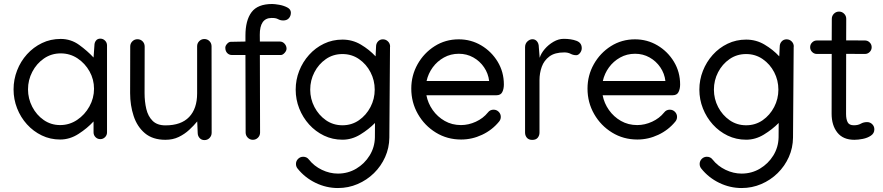

<svg xmlns="http://www.w3.org/2000/svg" viewBox="-20 -698 4480 974"><path d="M287.6 -500.5Q339.8 -500.5 381.6 -470.2Q423.3 -439.9 454.6 -406.2L459 -467.8Q459 -481.9 466.8 -491.9Q474.6 -502 488.8 -502Q502.9 -502 512.9 -491.9Q522.9 -481.9 522.9 -467.8V-26.4Q522.9 -12.2 512.9 -2.2Q502.9 7.8 488.8 7.8Q474.6 7.8 464.6 -2.2Q454.6 -12.2 454.6 -26.4V-82Q422.4 -46.9 378.2 -18.6Q334 9.8 285.2 9.8Q234.9 9.8 191.9 -11Q148.9 -31.7 116.7 -67.4Q84.5 -103 66.7 -148.7Q48.8 -194.3 48.8 -244.6Q48.8 -294.4 66.7 -340.6Q84.5 -386.7 116.9 -422.6Q149.4 -458.5 192.9 -479.5Q236.3 -500.5 287.6 -500.5ZM457 -247.6Q457 -294.9 434.3 -335.7Q411.6 -376.5 373.3 -401.9Q335 -427.2 288.1 -427.2Q240.7 -427.2 203.1 -401.4Q165.5 -375.5 143.8 -333.7Q122.1 -292 122.1 -244.6Q122.1 -197.8 143.6 -156.2Q165 -114.7 201.9 -89.1Q238.8 -63.5 285.2 -63.5Q332 -63.5 371.1 -89.6Q410.2 -115.7 433.6 -158Q457 -200.2 457 -247.6Z M1017.1 12.7Q1002 12.7 992.4 2Q982.9 -8.8 982.9 -23.9L980.5 -82Q963.4 -61 939.9 -39.3Q916.5 -17.6 886.7 -3.2Q856.9 11.2 819.3 11.2Q754.9 11.2 715.3 -22Q675.8 -55.2 658 -109.4Q640.1 -163.6 640.1 -225.6L640.6 -462.4Q640.6 -477.5 651.4 -488.3Q662.1 -499 677.2 -499Q692.9 -499 703.4 -488.3Q713.9 -477.5 713.9 -461.9L713.4 -225.6Q713.4 -182.6 722.2 -145.3Q731 -107.9 754.2 -85Q777.3 -62 819.3 -62Q898.9 -62 939.5 -104.5Q980 -147 980 -224.1V-463.4Q980 -478.5 990.7 -489.3Q1001.5 -500 1016.6 -500Q1032.2 -500 1042.7 -489.3Q1053.2 -478.5 1053.2 -462.9L1053.7 -24.4Q1053.7 -9.3 1043.2 1.7Q1032.7 12.7 1017.1 12.7Z M1417 -594.2Q1402.3 -594.2 1390.6 -600.8Q1378.9 -607.4 1357.4 -606.9Q1297.4 -606.4 1297.9 -521L1298.3 -487.3H1399.4Q1413.6 -487.3 1423.6 -476.3Q1433.6 -465.3 1433.6 -451.2Q1433.6 -440.4 1423.8 -429.7Q1414.1 -418.9 1404.3 -418.9H1298.3L1299.3 -25.4Q1299.3 -10.3 1288.6 0.5Q1277.8 11.2 1262.7 11.2Q1247.6 11.2 1236.8 0.2Q1226.1 -10.7 1226.1 -25.9L1225.1 -418.9H1157.2Q1142.1 -418.9 1132.6 -429Q1123 -439 1123 -456.1Q1123 -465.8 1132.1 -475.8Q1141.1 -485.8 1150.4 -485.8L1225.1 -487.3V-517.6Q1225.1 -594.7 1256.1 -636.2Q1287.1 -677.7 1360.8 -677.7Q1373.5 -677.7 1396 -673.8Q1418.5 -669.9 1437 -660.4Q1455.6 -650.9 1455.6 -633.8Q1455.6 -617.2 1445.6 -605.7Q1435.5 -594.2 1417 -594.2Z M1717.3 -497.1Q1768.1 -497.1 1810.8 -471.7Q1853.5 -446.3 1885.3 -412.1L1887.7 -461.9Q1887.7 -477.1 1897.5 -487.8Q1907.2 -498.5 1922.4 -498.5Q1937.5 -498.5 1948.2 -487.8Q1959 -477.1 1959 -461.9L1958.5 -460.9L1955.1 0Q1954.6 52.2 1933.8 98.6Q1913.1 145 1877 180.4Q1840.8 215.8 1793.9 235.8Q1747.1 255.9 1694.3 255.9Q1635.3 255.9 1581.1 229.7Q1526.9 203.6 1489.7 157.2Q1481.4 147 1481.4 133.8Q1481.4 118.7 1492.2 107.9Q1502.9 97.2 1518.1 97.2Q1536.6 97.2 1547.4 111.8Q1573.2 144.5 1613 163.6Q1652.8 182.6 1694.3 182.6Q1745.1 182.6 1787.4 157.5Q1829.6 132.3 1855.2 90.6Q1880.9 48.8 1881.8 -1L1882.3 -74.2Q1850.1 -41.5 1807.4 -15.4Q1764.6 10.7 1717.3 10.7Q1667 10.7 1623.8 -10Q1580.6 -30.8 1548.3 -66.4Q1516.1 -102.1 1498 -147.7Q1480 -193.4 1480 -243.2Q1480 -293 1497.8 -338.4Q1515.6 -383.8 1547.9 -419.7Q1580.1 -455.6 1623.3 -476.3Q1666.5 -497.1 1717.3 -497.1ZM1880.9 -243.2Q1880.9 -290.5 1859.6 -331.5Q1838.4 -372.6 1801.3 -398.2Q1764.2 -423.8 1717.3 -423.8Q1669.9 -423.8 1633.1 -398.2Q1596.2 -372.6 1575 -331.5Q1553.7 -290.5 1553.7 -243.2Q1553.7 -196.3 1575.2 -155Q1596.7 -113.8 1633.5 -88.1Q1670.4 -62.5 1717.3 -62.5Q1764.2 -62.5 1801 -88.1Q1837.9 -113.8 1859.4 -155Q1880.9 -196.3 1880.9 -243.2Z M2319.3 9.8Q2248.5 9.8 2191.2 -25.4Q2133.8 -60.5 2100.1 -119.4Q2066.4 -178.2 2066.4 -248.5Q2066.4 -315.4 2098.4 -372.3Q2130.4 -429.2 2185.1 -463.9Q2239.7 -498.5 2307.1 -498.5Q2369.1 -498.5 2421.1 -467.8Q2473.1 -437 2504.6 -385Q2536.1 -333 2536.1 -269.5Q2536.1 -247.1 2528.1 -231Q2520 -214.8 2498.5 -214.8H2143.1Q2150.9 -174.3 2175 -139.9Q2199.2 -105.5 2236.1 -84.5Q2272.9 -63.5 2318.4 -63.5Q2356.9 -63.5 2394 -80.6Q2431.2 -97.7 2455.1 -127.4Q2465.8 -141.6 2483.9 -141.6Q2499 -141.6 2509.8 -130.9Q2520.5 -120.1 2520.5 -105Q2520.5 -91.8 2511.7 -81.1Q2476.6 -38.1 2425.5 -14.2Q2374.5 9.8 2319.3 9.8ZM2461.4 -287.1Q2457 -325.2 2435.5 -356.7Q2414.1 -388.2 2380.9 -406.7Q2347.7 -425.3 2307.6 -425.3Q2266.1 -425.3 2231.9 -406.2Q2197.8 -387.2 2175 -356Q2152.3 -324.7 2144 -287.1Z M2931.2 -453.6Q2931.2 -440.4 2922.4 -429.2Q2913.6 -418 2903.3 -418Q2888.2 -418 2874.8 -425Q2861.3 -432.1 2842.3 -432.1Q2794.4 -432.1 2767.1 -411.6Q2739.7 -391.1 2728.3 -359.1Q2716.8 -327.1 2716.8 -291.5V-25.4Q2716.8 -10.3 2707.8 0.7Q2698.7 11.7 2680.2 11.7Q2662.1 11.7 2652.8 0.7Q2643.6 -10.3 2643.6 -25.4V-458.5Q2643.6 -476.6 2655.5 -487.8Q2667.5 -499 2681.2 -499Q2695.3 -499 2704.3 -488Q2713.4 -477.1 2713.4 -458.5L2717.8 -404.8Q2724.6 -427.2 2743.4 -449.2Q2762.2 -471.2 2787.8 -486.1Q2813.5 -501 2839.8 -501Q2877.4 -501 2904.3 -491Q2931.2 -481 2931.2 -453.6Z M3213.4 9.8Q3142.6 9.8 3085.2 -25.4Q3027.8 -60.5 2994.1 -119.4Q2960.4 -178.2 2960.4 -248.5Q2960.4 -315.4 2992.4 -372.3Q3024.4 -429.2 3079.1 -463.9Q3133.8 -498.5 3201.2 -498.5Q3263.2 -498.5 3315.2 -467.8Q3367.2 -437 3398.7 -385Q3430.2 -333 3430.2 -269.5Q3430.2 -247.1 3422.1 -231Q3414.1 -214.8 3392.6 -214.8H3037.1Q3044.9 -174.3 3069.1 -139.9Q3093.3 -105.5 3130.1 -84.5Q3167 -63.5 3212.4 -63.5Q3251 -63.5 3288.1 -80.6Q3325.2 -97.7 3349.1 -127.4Q3359.9 -141.6 3377.9 -141.6Q3393.1 -141.6 3403.8 -130.9Q3414.6 -120.1 3414.6 -105Q3414.6 -91.8 3405.8 -81.1Q3370.6 -38.1 3319.6 -14.2Q3268.6 9.8 3213.4 9.8ZM3355.5 -287.1Q3351.1 -325.2 3329.6 -356.7Q3308.1 -388.2 3274.9 -406.7Q3241.7 -425.3 3201.7 -425.3Q3160.2 -425.3 3126 -406.2Q3091.8 -387.2 3069.1 -356Q3046.4 -324.7 3038.1 -287.1Z M3765.1 -497.1Q3815.9 -497.1 3858.6 -471.7Q3901.4 -446.3 3933.1 -412.1L3935.5 -461.9Q3935.5 -477.1 3945.3 -487.8Q3955.1 -498.5 3970.2 -498.5Q3985.4 -498.5 3996.1 -487.8Q4006.8 -477.1 4006.8 -461.9L4006.3 -460.9L4002.9 0Q4002.4 52.2 3981.7 98.6Q3960.9 145 3924.8 180.4Q3888.7 215.8 3841.8 235.8Q3794.9 255.9 3742.2 255.9Q3683.1 255.9 3628.9 229.7Q3574.7 203.6 3537.6 157.2Q3529.3 147 3529.3 133.8Q3529.3 118.7 3540 107.9Q3550.8 97.2 3565.9 97.2Q3584.5 97.2 3595.2 111.8Q3621.1 144.5 3660.9 163.6Q3700.7 182.6 3742.2 182.6Q3793 182.6 3835.2 157.5Q3877.4 132.3 3903.1 90.6Q3928.7 48.8 3929.7 -1L3930.2 -74.2Q3897.9 -41.5 3855.2 -15.4Q3812.5 10.7 3765.1 10.7Q3714.8 10.7 3671.6 -10Q3628.4 -30.8 3596.2 -66.4Q3564 -102.1 3545.9 -147.7Q3527.8 -193.4 3527.8 -243.2Q3527.8 -293 3545.7 -338.4Q3563.5 -383.8 3595.7 -419.7Q3627.9 -455.6 3671.1 -476.3Q3714.4 -497.1 3765.1 -497.1ZM3928.7 -243.2Q3928.7 -290.5 3907.5 -331.5Q3886.2 -372.6 3849.1 -398.2Q3812 -423.8 3765.1 -423.8Q3717.8 -423.8 3680.9 -398.2Q3644 -372.6 3622.8 -331.5Q3601.6 -290.5 3601.6 -243.2Q3601.6 -196.3 3623 -155Q3644.5 -113.8 3681.4 -88.1Q3718.3 -62.5 3765.1 -62.5Q3812 -62.5 3848.9 -88.1Q3885.7 -113.8 3907.2 -155Q3928.7 -196.3 3928.7 -243.2Z M4199.7 -602.5Q4199.7 -617.7 4210.4 -628.4Q4221.2 -639.2 4236.3 -639.2Q4251.5 -639.2 4262.2 -628.4Q4272.9 -617.7 4272.9 -602.5L4272.5 -493.2L4367.7 -492.7Q4381.8 -492.7 4391.8 -482.7Q4401.9 -472.7 4401.9 -458.5Q4401.9 -444.3 4391.8 -434.3Q4381.8 -424.3 4367.7 -424.3L4272.5 -424.8L4272 -120.1Q4272 -94.2 4279.8 -78.4Q4287.6 -62.5 4311.5 -62.5Q4333 -62.5 4346.9 -70.6Q4360.8 -78.6 4378.9 -78.6Q4394 -78.6 4404.8 -67.9Q4415.5 -57.1 4415.5 -42Q4415.5 -21.5 4397.9 -9.8Q4380.4 2 4356.7 6.6Q4333 11.2 4314.5 11.2Q4256.8 11.2 4227.8 -25.6Q4198.7 -62.5 4198.7 -121.1L4199.2 -424.3H4124Q4109.9 -424.3 4099.9 -434.3Q4089.8 -444.3 4089.8 -458.5Q4089.8 -472.7 4099.9 -482.7Q4109.9 -492.7 4124 -492.7H4199.2Z"/></svg>

Font: Manjari
Style: Regular
Weight: 400
Designer: Santhosh Thottingal <santhosh.thottingal@gmail.com>
Foundry: SMC
Version: Version 2.000